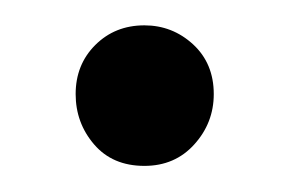

<svg xmlns="http://www.w3.org/2000/svg" viewBox="-20 -115 226 150"><path d="M147 -41.5Q147 -19 131.8 -2.2Q116.7 14.6 92.8 14.6Q67.9 14.6 53.5 -2.2Q39.1 -19 39.1 -41.5Q39.1 -64.5 54.4 -79.8Q69.8 -95.2 92.8 -95.2Q114.7 -95.2 130.9 -80.3Q147 -65.4 147 -41.5Z"/></svg>

Font: BabelStone Englisc
Style: Regular
Weight: 400
Designer: Andrew West
Foundry: BabelStone
Version: Version 1.000 June 24, 2023